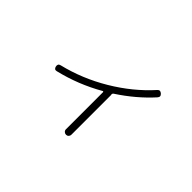

<svg xmlns="http://www.w3.org/2000/svg" viewBox="-96 -871 1191 1191"><g transform="rotate(45 500.0 -275.5)"><path d="M218.8 -211.9Q199.2 -207 194.3 -228.5Q189.5 -250 210 -254.9Q363.3 -292 502.4 -375Q641.6 -458 742.2 -570.3Q755.9 -585.9 772.9 -570.8Q790 -555.7 775.4 -539.1Q686.5 -440.4 566.4 -362.3Q559.6 -357.4 560.5 -347.7L561.5 -346.7Q561.5 -345.7 561.5 -344.7V2.9Q561.5 12.7 554.7 19.5Q547.9 26.4 538.1 26.4Q528.3 26.4 521 19.5Q513.7 12.7 513.7 2.9V-322.3Q513.7 -325.2 511.2 -326.7Q508.8 -328.1 506.8 -326.2Q370.1 -248 218.8 -211.9Z"/></g></svg>

Font: Rounded Mgen+ 2m light
Style: Regular
Weight: 200
Designer: [Source Han Sans]
Ryoko NISHIZUKA  (kana & ideographs); Paul D. Hunt (Latin, Greek & Cyrillic); Wenlong ZHANG  (bopomofo
Version: Version 1.059.20150602